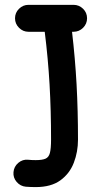

<svg xmlns="http://www.w3.org/2000/svg" viewBox="-20 -718 392 786"><path d="M41.5 -643.1Q41.5 -666 57.9 -682.1Q74.2 -698.2 96.7 -698.2H280.8Q303.7 -698.2 320.1 -682.1Q336.4 -666 336.4 -643.1Q336.4 -620.6 320.1 -604.2Q303.7 -587.9 280.8 -587.9H274.9Q287.6 -479 293.5 -372.1Q299.3 -265.1 299.3 -146.5Q299.3 -96.2 282.2 -51.8Q265.1 -7.3 227.1 20.3Q189 47.9 126 47.9Q106.4 47.9 85.9 46.4Q63.5 44.4 48.3 26.9Q33.2 9.3 35.2 -13.2Q37.1 -36.1 54.9 -51.3Q72.8 -66.4 95.2 -64Q109.9 -62.5 126 -62.5Q152.8 -62.5 166.3 -68.4Q179.7 -74.2 184.3 -92Q189 -109.9 189 -146.5Q189 -266.1 182.9 -372.3Q176.8 -478.5 163.1 -587.9H96.7Q74.2 -587.9 57.9 -604.2Q41.5 -620.6 41.5 -643.1Z"/></svg>

Font: Mikhak-DS2-FD SemiBold
Style: Regular
Weight: 600
Designer: Amin Abedi
Version: Version 3.2